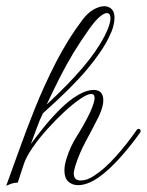

<svg xmlns="http://www.w3.org/2000/svg" viewBox="-46 -584 472 617"><path d="M-26 13Q-10 -30 13 -95Q36 -160 66 -235Q96 -310 134 -384Q172 -458 218 -519Q235 -542 254 -553Q273 -564 289 -564Q303 -564 312.5 -555Q322 -546 322 -526Q322 -515 318 -499.5Q314 -484 304 -464Q281 -417 232.5 -359.5Q184 -302 92 -220Q82 -200 73 -175Q64 -150 53 -121Q67 -140 91.5 -171Q116 -202 146.5 -232.5Q177 -263 207 -280Q221 -288 233 -291.5Q245 -295 255 -295Q286 -295 286 -261Q286 -241 271 -209Q252 -171 230.5 -131.5Q209 -92 196 -51Q191 -34 191 -27Q191 -4 213 -4Q234 -4 256 -19Q289 -40 325.5 -80.5Q362 -121 393 -166Q396 -170 399 -170Q403 -170 405 -166.5Q407 -163 405 -159Q377 -119 341 -78.5Q305 -38 271 -14Q235 11 205 11Q186 11 173.5 -0.5Q161 -12 161 -36Q161 -54 168 -75Q179 -112 202.5 -149Q226 -186 243 -222Q258 -255 258 -269Q258 -282 247 -282Q235 -282 211.5 -266Q188 -250 160.5 -224.5Q133 -199 106 -169Q79 -139 59 -110Q39 -81 31 -58L11 3Q-2 3 -14 8Q-26 13 -26 13ZM104 -248Q172 -311 218 -364.5Q264 -418 290 -468Q309 -505 309 -525Q309 -542 297 -542Q289 -542 275 -530.5Q261 -519 243 -494Q213 -452 190 -414Q167 -376 147 -336.5Q127 -297 104 -248Z"/></svg>

Font: Gwendolyn
Style: Regular
Weight: 400
Designer: Robert E. Leuschke
Foundry: Robert E. Leuschke
Version: Version 1.010; ttfautohint (v1.8.3)